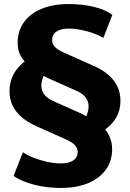

<svg xmlns="http://www.w3.org/2000/svg" viewBox="-20 -736 639 947"><path d="M281 191Q210 191 148.5 175Q87 159 47 132L93 15Q115 30 147 42.5Q179 55 214 62.5Q249 70 280 70Q319 70 341 55.5Q363 41 363 13Q363 -5 350 -19.5Q337 -34 306 -48L161 -113Q116 -133 86 -159Q56 -185 41.5 -216.5Q27 -248 27 -285Q27 -339 53.5 -381Q80 -423 135 -455L122 -413Q95 -436 81 -462.5Q67 -489 67 -524Q67 -584 98 -626.5Q129 -669 185 -692.5Q241 -716 318 -716Q387 -716 442.5 -702.5Q498 -689 534 -663L490 -549Q454 -570 406 -582.5Q358 -595 319 -595Q281 -595 259 -580.5Q237 -566 237 -538Q237 -520 250 -505.5Q263 -491 294 -477L440 -412Q486 -392 515.5 -366Q545 -340 559.5 -308.5Q574 -277 574 -240Q574 -186 547 -146.5Q520 -107 466 -75L479 -117Q505 -95 519 -65.5Q533 -36 533 -1Q533 58 502 101Q471 144 414.5 167.5Q358 191 281 191ZM184 -315Q184 -297 190.5 -283Q197 -269 211 -257Q225 -245 248 -235L376 -178Q389 -172 402 -164.5Q415 -157 425 -149L393 -142Q405 -158 411 -176.5Q417 -195 417 -210Q417 -227 410.5 -241.5Q404 -256 390.5 -268Q377 -280 353 -290L225 -347Q213 -352 199 -360Q185 -368 175 -375L208 -383Q196 -366 190 -348Q184 -330 184 -315Z"/></svg>

Font: Nunito Sans 8pt Black
Style: Regular
Weight: 900
Version: Version 3.101;gftools[0.9.27]